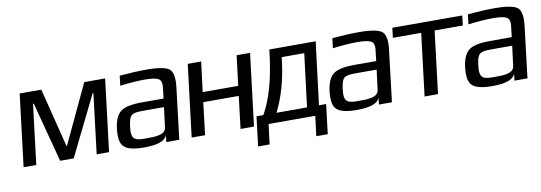

<svg xmlns="http://www.w3.org/2000/svg" viewBox="-51 -814 3574 1268"><g transform="rotate(-10 1735.5 -180.0)"><path d="M621 0 680 -484H540L355 -90H351L252 -484H107L48 0H133L182 -402H187L293 0H384L582 -402H587L538 0Z M1092 0 1133 -342C1141 -404 1134 -445 1113 -465C1091 -484 1039 -494 958 -494C905 -494 845 -491 778 -485L770 -419C832 -427 888 -431 937 -431C983 -431 1013 -426 1028 -417C1043 -408 1049 -390 1046 -363L1037 -286H892C823 -286 775 -276 749 -256C722 -235 706 -198 699 -144C692 -82 699 -41 723 -21C746 0 791 10 857 10C947 10 998 -9 1010 -46L1005 0ZM787 -141C797 -220 810 -230 891 -230H1030L1013 -96C1007 -45 931 -47 879 -47H861C791 -47 778 -71 787 -141Z M1593 0 1652 -484H1562L1537 -283H1299L1324 -484H1234L1175 0H1265L1291 -217H1529L1503 0Z M1960 -64H1755C1803 -158 1834 -268 1850 -395L1853 -420H2004ZM1777 -450C1757 -285 1720 -157 1667 -64H1621L1597 134H1674L1691 0H2004L1987 134H2064L2088 -64H2040L2092 -484H1781Z M2518 0 2559 -342C2567 -404 2560 -445 2539 -465C2517 -484 2465 -494 2384 -494C2331 -494 2271 -491 2204 -485L2196 -419C2258 -427 2314 -431 2363 -431C2409 -431 2439 -426 2454 -417C2469 -408 2475 -390 2472 -363L2463 -286H2318C2249 -286 2201 -276 2175 -256C2148 -235 2132 -198 2125 -144C2118 -82 2125 -41 2149 -21C2172 0 2217 10 2283 10C2373 10 2424 -9 2436 -46L2431 0ZM2213 -141C2223 -220 2236 -230 2317 -230H2456L2439 -96C2433 -45 2357 -47 2305 -47H2287C2217 -47 2204 -71 2213 -141Z M3067 -418 3075 -484H2606L2598 -418H2788L2737 0H2827L2878 -418Z M3427 0 3468 -342C3476 -404 3469 -445 3448 -465C3426 -484 3374 -494 3293 -494C3240 -494 3180 -491 3113 -485L3105 -419C3167 -427 3223 -431 3272 -431C3318 -431 3348 -426 3363 -417C3378 -408 3384 -390 3381 -363L3372 -286H3227C3158 -286 3110 -276 3084 -256C3057 -235 3041 -198 3034 -144C3027 -82 3034 -41 3058 -21C3081 0 3126 10 3192 10C3282 10 3333 -9 3345 -46L3340 0ZM3122 -141C3132 -220 3145 -230 3226 -230H3365L3348 -96C3342 -45 3266 -47 3214 -47H3196C3126 -47 3113 -71 3122 -141Z"/></g></svg>

Font: Gamestation Display
Style: Italic
Weight: 400
Designer: Jonas Hecksher
Foundry: Jonas Hecksher, Playtypeª, e-types AS
Version: Version 1.003